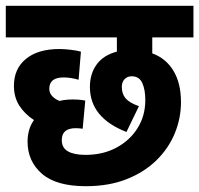

<svg xmlns="http://www.w3.org/2000/svg" viewBox="-20 -642 687 662"><path d="M275 -108Q335 -108 381.5 -133Q428 -158 454.5 -200.5Q481 -243 481 -297Q481 -333 470.5 -356Q460 -379 434 -379Q419 -379 409.5 -369Q400 -359 400 -342Q400 -318 413.5 -302.5Q427 -287 459 -276L416 -187Q290 -236 290 -342Q290 -388 313.5 -420Q337 -452 383 -464V-513H0V-622H647V-513H505V-458Q552 -441 578 -398Q604 -355 604 -290Q604 -234 582.5 -182Q561 -130 519 -89Q477 -48 416 -24Q355 0 276 0Q174 0 124.5 -43Q75 -86 75 -154Q75 -173 80 -192Q85 -211 97 -228Q65 -249 46.5 -278Q28 -307 28 -346Q28 -405 69.5 -439Q111 -473 185 -473Q201 -473 222.5 -470.5Q244 -468 259 -464L251 -367Q224 -375 199 -375Q150 -375 150 -336Q150 -321 160 -310.5Q170 -300 185 -294Q206 -299 230 -299Q257 -299 274 -295L265 -198Q260 -199 254 -199.5Q248 -200 241 -200Q193 -200 193 -159Q193 -132 214.5 -120Q236 -108 275 -108Z"/></svg>

Font: Noto Sans Condensed
Style: Bold Italic
Weight: 700
Width: 3
Italic angle: -12°
Designer: Monotype Design Team
Foundry: Monotype Imaging Inc.
Version: Version 2.013; ttfautohint (v1.8.4.7-5d5b)